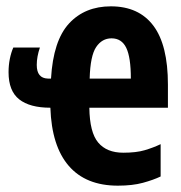

<svg xmlns="http://www.w3.org/2000/svg" viewBox="-20 -576 570 606"><path d="M352 10Q251 10 197 -52.5Q143 -115 139 -236Q74 -236 40.5 -262.5Q7 -289 7 -348Q7 -370 11 -390Q15 -410 22 -426H106Q96 -397 96 -371Q96 -329 131 -328H141Q148 -448 198 -502Q248 -556 330 -556Q418 -556 464 -495Q510 -434 510 -309V-236H262Q263 -158 290 -126Q317 -94 369 -94Q410 -94 437 -102Q464 -110 487 -121V-19Q464 -8 431 1Q398 10 352 10ZM393 -328Q393 -395 378.5 -425Q364 -455 332 -455Q302 -455 283.5 -427.5Q265 -400 263 -328Z"/></svg>

Font: Noto Sans Mono Condensed
Style: Bold
Weight: 700
Width: 3
Designer: Monotype Design Team
Foundry: Monotype Imaging Inc.
Version: Version 2.014